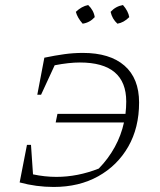

<svg xmlns="http://www.w3.org/2000/svg" viewBox="-20 -736 635 762"><path d="M193 6Q124 6 58 -12L87 -161H103L111 -44Q158 -34 204 -34Q288 -34 372 -67Q410 -106 435.5 -152.5Q461 -199 472 -250H201L208 -284H478Q481 -309 481 -333Q481 -488 297 -488Q254 -488 197 -477L143 -360H128L156 -507Q199 -516 235.5 -521Q272 -526 309 -526Q416 -526 474 -475.5Q532 -425 532 -329Q532 -229 489 -154Q446 -79 370 -36.5Q294 6 193 6ZM330 -716Q352 -695 356 -668Q336 -646 308 -642Q287 -666 281 -689Q304 -711 330 -716ZM468 -716Q489 -692 493 -668Q471 -646 446 -642Q425 -661 419 -689Q439 -711 468 -716Z"/></svg>

Font: Piazzolla SC ExtraLight
Style: Italic
Weight: 200
Italic angle: -11.3°
Designer: Juan Pablo del Peral
Foundry: Huerta Tipografica
Version: Version 1.330